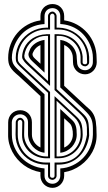

<svg xmlns="http://www.w3.org/2000/svg" viewBox="-20 -845 531 940"><path d="M136.2 -186Q136.2 -176 139.2 -166.5Q142.1 -157 147.6 -148.8Q153.1 -140.6 160.8 -133.9Q168.5 -127.2 178 -122.8V-374.5L72 -473.1Q56.4 -485.8 46.3 -496.2Q36.1 -506.6 30.3 -516.6Q24.4 -526.6 22.2 -537.2Q20 -547.9 20 -561.3Q20 -596.7 32 -627.9Q43.9 -659.2 65.1 -683.6Q86.2 -708 115.1 -724.1Q144 -740.2 178 -745.1V-766.4Q178 -779.1 182.5 -789.8Q187 -800.5 194.8 -808.5Q202.6 -816.4 213.5 -820.8Q224.4 -825.2 237.1 -825.2Q249.8 -825.2 260.3 -820.7Q270.8 -816.2 278.3 -808.2Q285.9 -800.3 290 -789.6Q294.2 -778.8 294.2 -766.4V-745.4Q328.1 -740.5 357.2 -724.4Q386.2 -708.3 407.5 -683.8Q428.7 -659.4 440.8 -628.1Q452.9 -596.7 452.9 -561.3L453.6 -540.3Q453.6 -528.6 449.3 -517.9Q445.1 -507.3 437.4 -499.1Q429.7 -491 419.3 -486.1Q408.9 -481.2 396.5 -481.2Q384 -481.2 373.3 -485.8Q362.5 -490.5 354.6 -498.4Q346.7 -506.3 342 -517.1Q337.4 -527.8 337.4 -540.3L336.7 -561.3Q336.7 -572.3 333.5 -582Q330.3 -591.8 324.7 -600.1Q319.1 -608.4 311.3 -614.6Q303.5 -620.8 294.2 -624.8V-424.8L402.3 -324.2Q412.8 -315.7 420.7 -307.9Q428.5 -300 434 -291.5Q439.5 -283 443.1 -273.1Q446.8 -263.2 448.9 -250.6Q450.9 -238 451.8 -222Q452.6 -206.1 452.9 -185.5Q453.4 -163.1 448 -141.7Q442.6 -120.4 432.3 -101.2Q421.9 -82 407.3 -65.4Q392.8 -48.8 375 -35.9Q357.2 -22.9 336.7 -14.2Q316.2 -5.4 294.2 -2V15.6Q294.2 27.3 289.9 38Q285.6 48.6 278 56.8Q270.3 64.9 259.9 69.8Q249.5 74.7 237.1 74.7Q224.6 74.7 213.9 70.1Q203.1 65.4 195.2 57.5Q187.3 49.6 182.6 38.8Q178 28.1 178 15.6V-2.2Q155.8 -5.9 135.3 -14.6Q114.7 -23.4 97 -36.4Q79.3 -49.3 64.8 -66Q50.3 -82.8 40.2 -102.1Q30 -121.3 24.7 -142.7Q19.3 -164.1 19.8 -186.5L20 -245.1V-246.3Q20 -259 24.5 -269.9Q29.1 -280.8 36.9 -288.6Q44.7 -296.4 55.5 -300.9Q66.4 -305.4 79.1 -305.4Q91.8 -305.4 102.3 -300.8Q112.8 -296.1 120.4 -288.2Q127.9 -280.3 132.1 -269.5Q136.2 -258.8 136.2 -246.3ZM275.1 -20.3Q307.9 -22.2 336.5 -35.8Q365.2 -49.3 386.7 -71.4Q408.2 -93.5 421 -122.8Q433.8 -152.1 434.8 -185.5Q435.1 -203.1 434.8 -216.3Q434.6 -229.5 433.1 -239.9Q431.6 -250.2 428.6 -258.8Q425.5 -267.3 420.2 -275.5Q414.8 -283.7 406.9 -292.4Q398.9 -301 387.7 -312L275.1 -417V-649.7Q292 -647.5 306.6 -640Q321.3 -632.6 332.3 -621Q343.3 -609.4 349.5 -594.1Q355.7 -578.9 355.7 -561.3L357.4 -540.3Q357.4 -531.7 360.4 -524.5Q363.3 -517.3 368.4 -512.2Q373.5 -507.1 380.7 -504.2Q387.9 -501.2 396.5 -501.2Q404.8 -501.2 411.7 -504.4Q418.7 -507.6 423.8 -512.9Q429 -518.3 431.8 -525.4Q434.6 -532.5 434.6 -540.3L434.8 -561.3Q434.8 -578.6 431.2 -594Q427.5 -609.4 420.9 -625.2Q411.1 -648.2 396.4 -666.6Q381.6 -685.1 362.9 -698.1Q344.2 -711.2 322.1 -718.6Q300 -726.1 275.1 -727.3V-766.4Q275.1 -774.7 272.3 -781.7Q269.5 -788.8 264.4 -794.1Q259.3 -799.3 252.3 -802.2Q245.4 -805.2 237.1 -805.2Q228.5 -805.2 221.3 -802.4Q214.1 -799.6 209 -794.4Q203.9 -789.3 200.9 -782.1Q198 -774.9 198 -766.4V-727.1Q173.1 -725.8 150.9 -718.5Q128.7 -711.2 109.9 -698.1Q91.1 -685.1 76.4 -666.6Q61.8 -648.2 52 -625.2Q45.4 -609.4 41.7 -594Q38.1 -578.6 38.1 -561.3Q38.8 -549.8 41.3 -541.5Q43.7 -533.2 49.2 -525.4Q54.7 -517.6 63.7 -508.7Q72.8 -499.8 86.7 -487.1L198 -383.1V-97.2Q181.2 -99.1 166.6 -106.8Q152.1 -114.5 141.2 -126.5Q130.4 -138.4 124 -153.8Q117.7 -169.2 117.2 -186.8V-246.3Q117.2 -254.6 114.4 -261.7Q111.6 -268.8 106.4 -274Q101.3 -279.3 94.4 -282.3Q87.4 -285.4 79.1 -285.4Q70.6 -285.4 63.1 -282.5Q55.7 -279.5 50 -274.3Q44.4 -269 41.3 -261.7Q38.1 -254.4 37.8 -245.8L38.1 -185.3Q38.3 -153.1 50.7 -124.4Q63 -95.7 84.4 -73.5Q105.7 -51.3 134.9 -37.2Q164.1 -23.2 198 -20.3V15.6Q198 24.2 200.9 31.4Q203.9 38.6 209 43.7Q214.1 48.8 221.3 51.8Q228.5 54.7 237.1 54.7Q245.4 54.7 252.3 51.5Q259.3 48.3 264.4 43Q269.5 37.6 272.3 30.5Q275.1 23.4 275.1 15.6ZM57.1 -246.3Q57.1 -250.5 59.1 -254.4Q61 -258.3 64.1 -261.5Q67.1 -264.6 71 -266.5Q75 -268.3 79.1 -268.3Q82.8 -268.3 86.4 -266.2Q90.1 -264.2 92.9 -261Q95.7 -257.8 97.4 -253.9Q99.1 -250 99.1 -246.3L98.1 -186Q98.1 -165.5 106.6 -146.2Q115 -127 129.6 -112.1Q144.3 -97.2 163.9 -88.1Q183.6 -79.1 206.1 -79.1H215.1V-390.6L98.6 -499.3Q84.2 -512.5 75.9 -520.8Q67.6 -529.1 63.4 -535.5Q59.1 -542 58.1 -548Q57.1 -554 57.1 -562.3Q56.9 -582.8 62.4 -601.7Q67.9 -620.6 78 -637Q88.1 -653.3 102.2 -666.7Q116.2 -680.2 132.8 -689.6Q149.4 -699 168.1 -704.2Q186.8 -709.5 206.1 -709.5H215.1V-766.4Q215.1 -770.5 216.9 -774.4Q218.8 -778.3 221.9 -781.5Q225.1 -784.7 229 -786.5Q232.9 -788.3 237.1 -788.3Q240.7 -788.3 244.4 -786.3Q248 -784.2 250.9 -781Q253.7 -777.8 255.4 -773.9Q257.1 -770 257.1 -766.4V-709.5H268.1Q286.9 -709.2 304.9 -704.1Q323 -699 339.1 -689.8Q355.2 -680.7 369 -667.7Q382.8 -654.8 392.9 -638.9Q403.1 -623 409.3 -604.6Q415.5 -586.2 416.5 -566.2V-540.3Q416.5 -536.1 414.7 -532.5Q412.8 -528.8 409.9 -526.1Q407 -523.4 403.4 -521.9Q399.9 -520.3 396.5 -520.3Q392.3 -520.3 388.4 -521.7Q384.5 -523.2 381.3 -525.8Q378.2 -528.3 376.3 -532.1Q374.5 -535.9 374.5 -540.3V-566.2Q373.5 -587.2 364.6 -606Q355.7 -624.8 341.1 -638.8Q326.4 -652.8 307.4 -661.1Q288.3 -669.4 266.8 -669.4H257.1V-408.9L375.2 -299.1Q384.8 -290.3 391.5 -283.4Q398.2 -276.6 402.6 -269.9Q407 -263.2 409.7 -255.6Q412.4 -248 413.7 -237.9Q415 -227.8 415.6 -213.9Q416.3 -200 416.5 -180.7Q412.4 -149.9 399.9 -123.9Q387.5 -97.9 368 -79Q348.6 -60.1 323 -49.6Q297.4 -39.1 266.8 -39.1H257.1V15.6Q257.1 19.8 255.2 23.4Q253.4 27.1 250.5 29.8Q247.6 32.5 244 34.1Q240.5 35.6 237.1 35.6Q232.9 35.6 229 34.2Q225.1 32.7 221.9 30.2Q218.8 27.6 216.9 23.8Q215.1 20 215.1 15.6V-39.1H206.1Q184.8 -39.1 165.3 -44.3Q145.8 -49.6 129 -59.2Q112.3 -68.8 98.8 -82.4Q85.2 -95.9 75.7 -112.2Q66.2 -128.4 61 -147.1Q55.9 -165.8 56.2 -185.8ZM247.1 -49.1H266.8Q299.3 -49.1 323.5 -59.4Q347.7 -69.8 364.4 -88Q381.1 -106.2 391.1 -131.2Q401.1 -156.2 405.8 -185.5Q406.2 -206.8 405.4 -221.3Q404.5 -235.8 400.6 -247.4Q396.7 -259 388.8 -269.5Q380.9 -280 366.9 -293L247.1 -404.1V-677.5H267.8V-677.2Q290.5 -677 310.7 -669.3Q330.8 -661.6 346.3 -647.5Q361.8 -633.3 371.8 -613.3Q381.8 -593.3 384.5 -568.6V-540.3Q384 -534.9 387.9 -532.6Q391.8 -530.3 396.5 -530.3Q401.9 -530.3 404.2 -533.3Q406.5 -536.4 406.5 -540.3L405.8 -561.3Q405.8 -589.1 395 -614.3Q384.3 -639.4 365.5 -658.6Q346.7 -677.7 321.4 -689.1Q296.1 -700.4 266.8 -700.4H247.1V-766.4Q247.1 -770 244 -774.2Q241 -778.3 237.1 -778.3Q231.7 -778.3 228.4 -774.5Q225.1 -770.8 225.1 -766.4V-700.4H206.1Q176.8 -700.4 151.5 -689.1Q126.2 -677.7 107.4 -658.6Q88.6 -639.4 77.9 -614.3Q67.1 -589.1 67.1 -561.3Q67.1 -554.4 67.9 -549.8Q68.6 -545.2 72.4 -539.7Q76.2 -534.2 84.1 -526.5Q92 -518.8 106.2 -505.6L225.1 -394.8V-70.1H206.1Q183.8 -70.1 162.5 -78.2Q141.1 -86.4 124.5 -101.4Q107.9 -116.5 97.8 -137.7Q87.6 -158.9 88.1 -185.3L89.1 -246.3Q89.1 -250.2 86.1 -254.3Q83 -258.3 79.1 -258.3Q73.7 -258.3 70.4 -254.6Q67.1 -251 67.1 -246.3L66.9 -186.5Q66.9 -157.2 77.8 -132.1Q88.6 -106.9 107.4 -88.5Q126.2 -70.1 151.6 -59.6Q177 -49.1 206.1 -49.1H225.1V15.6Q225.1 21 228.8 23.3Q232.4 25.6 237.1 25.6Q242.4 25.6 244.8 22.6Q247.1 19.5 247.1 15.6ZM247.1 -70.3V-374.3L352.3 -276.4Q361.8 -267.6 367.9 -259.8Q374 -252 377.6 -242.3Q381.1 -232.7 382.7 -219.4Q384.3 -206.1 384.8 -186Q384.8 -161.6 375.4 -140.5Q366 -119.4 349.9 -103.8Q333.7 -88.1 312.3 -79.2Q290.8 -70.3 266.6 -70.3ZM206.1 -677.5H225.1V-424.3L115.2 -526.4Q104.7 -536.1 99.2 -543.2Q93.8 -550.3 91.3 -555.2Q88.9 -560.1 88.6 -563.5Q88.4 -566.9 88.4 -569.3Q88.9 -580.3 91.6 -590.5Q94.2 -600.6 98.4 -609.9Q105 -624.5 115.6 -636.6Q126.2 -648.7 140.1 -657.5Q154.1 -666.3 170.7 -671.4Q187.3 -676.5 206.1 -677.2ZM257.1 -351.6V-79.1H268.6Q290.3 -79.3 309.6 -87.9Q328.9 -96.4 343.4 -111Q357.9 -125.5 366.3 -144.8Q374.8 -164.1 374.8 -186Q374.8 -193.1 374.5 -203Q374.3 -212.9 371.6 -224Q368.9 -235.1 362.8 -246.9Q356.7 -258.8 345 -269.8ZM98.9 -572.5Q99.1 -567.1 99.9 -563.5Q100.6 -559.8 103.4 -555.7Q106.2 -551.5 111.7 -545.7Q117.2 -539.8 127.2 -529.8L215.1 -448V-669.4H206.1Q189.7 -669.4 174.8 -664.7Q159.9 -659.9 147.1 -651.2Q134.3 -642.6 124.3 -630.7Q114.3 -618.9 107.9 -605Q104.5 -597.2 102.2 -589.1Q99.9 -581.1 98.9 -572.5ZM355.7 -186Q355.7 -168.9 349.4 -153.6Q343 -138.2 332.2 -126.2Q321.3 -114.3 306.6 -106.6Q292 -98.9 275.1 -97.2V-311.3L333.7 -256.6Q339.6 -251 343.9 -244.4Q348.1 -237.8 350.8 -229.2Q353.5 -220.7 354.6 -210.1Q355.7 -199.5 355.7 -186ZM124.5 -596.7Q127.4 -606.9 134.5 -615.8Q141.6 -624.8 151.4 -631.7Q161.1 -638.7 173.1 -643.3Q185.1 -647.9 198 -649.7V-489.3L139.4 -543.9Q127.9 -554.4 123.8 -562.6Q119.6 -570.8 119.4 -577Q119.1 -583.3 121.2 -588Q123.3 -592.8 124.5 -596.7ZM294.2 -266.1V-122.6Q303.5 -126.5 311.3 -132.8Q319.1 -139.2 324.7 -147.5Q330.3 -155.8 333.5 -165.5Q336.7 -175.3 336.7 -186Q336.9 -193.6 336.1 -202.1Q335.2 -210.7 333.1 -218.4Q331.1 -226.1 327.9 -232.3Q324.7 -238.5 320.3 -241.9ZM142.1 -589.1Q141.1 -586.9 140 -584.1Q138.9 -581.3 139.2 -577.5Q139.4 -573.7 142 -569Q144.5 -564.2 150.9 -558.3L178 -533V-624.5Q165.8 -619.4 156.5 -610.2Q147.2 -601.1 142.1 -589.1Z"/></svg>

Font: TafelwerkOT
Style: Regular
Weight: 400
Designer: Peter Wiegel
Foundry: Peter Wiegel, based on an original design named Oxford by Christine Lord, 1969
Version: Version 1.000